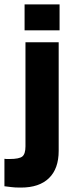

<svg xmlns="http://www.w3.org/2000/svg" viewBox="-65 -685 328 867"><path d="M204 -548H46V-665H204ZM30 162Q16 162 4.5 161.5Q-7 161 -45 156V32Q-41 33 -36 33Q-31 33 -22 33Q22 33 36 21.5Q50 10 50 -24V-494H200V-4Q200 77 156 119.5Q112 162 30 162Z"/></svg>

Font: Blinker
Style: Bold
Weight: 700
Designer: Juergen Huber
Foundry: supertype
Version: Version 1.015;PS 1.15;hotconv 1.0.88;makeotf.lib2.5.647800; 